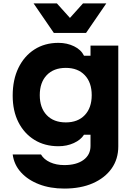

<svg xmlns="http://www.w3.org/2000/svg" viewBox="-20 -881 790 1120"><path d="M670 -27Q670 47 631 102Q592 157 521.5 188Q451 219 355 219Q273 219 208 194Q143 169 102.5 124.5Q62 80 54 20H219Q236 49 272 65.5Q308 82 355 82Q426 82 467 52Q508 22 508 -30V-95H470Q451 -65 410.5 -46.5Q370 -28 321 -28Q241 -28 181 -65Q121 -102 87.5 -168Q54 -234 54 -323Q54 -416 87.5 -485Q121 -554 181 -592.5Q241 -631 321 -631Q371 -631 412 -611Q453 -591 470 -556H508V-615H670ZM212 -326Q212 -252 252.5 -209.5Q293 -167 364 -167Q434 -167 474.5 -209.5Q515 -252 515 -326Q515 -400 474.5 -442.5Q434 -485 364 -485Q293 -485 252.5 -442.5Q212 -400 212 -326ZM600 -861 482 -689H294L176 -861H312L437 -722H339L464 -861Z"/></svg>

Font: Martian Mono SemiExpanded
Style: Bold
Weight: 700
Width: 6
Designer: Roman Shamin
Foundry: Evil Martians
Version: Version 1.000